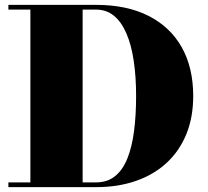

<svg xmlns="http://www.w3.org/2000/svg" viewBox="-20 -770 854 790"><path d="M375 -750Q501.5 -750 591 -704.8Q680.5 -659.5 727.8 -575.5Q775 -491.5 775 -375Q775 -287.5 746.8 -218.2Q718.5 -149 666 -100.2Q613.5 -51.5 539.8 -25.8Q466 0 375 0H14.5V-19.5H105V-730.5H14.5V-750ZM320 -19.5H375Q421.5 -19.5 453.2 -45Q485 -70.5 504 -117.8Q523 -165 531.5 -230.2Q540 -295.5 540 -375Q540 -454.5 530.2 -519.8Q520.5 -585 500.2 -632.2Q480 -679.5 449 -705Q418 -730.5 375 -730.5H320Z"/></svg>

Font: Bodoni Moda Black
Style: Regular
Weight: 900
Version: Version 2.005